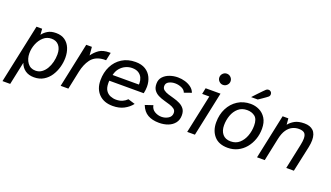

<svg xmlns="http://www.w3.org/2000/svg" viewBox="-102 -1283 3474 2013"><g transform="rotate(20 1635.5 -277.0)"><path d="M-26 162 114 -496H177L182 -430Q202 -459 238.5 -481.5Q275 -504 331 -504Q392 -504 431.5 -475.5Q471 -447 490.5 -399Q510 -351 510 -293Q510 -240 495 -186.5Q480 -133 450.5 -88Q421 -43 375.5 -15.5Q330 12 269 12Q210 12 170.5 -16Q131 -44 114 -93L60 162ZM260 -59Q299 -59 328.5 -80Q358 -101 378.5 -135.5Q399 -170 409.5 -212.5Q420 -255 420 -297Q420 -360 390 -396Q360 -432 307 -432Q255 -432 217.5 -398.5Q180 -365 159.5 -314Q139 -263 139 -209Q139 -147 171 -103Q203 -59 260 -59Z M564 0 669 -496H732L740 -403Q771 -447 812.5 -475.5Q854 -504 928 -504H939L920 -415Q892 -416 868 -412Q792 -400 751.5 -344.5Q711 -289 693 -205L650 0Z M1147 12Q1049 12 992.5 -45Q936 -102 936 -199Q936 -286 970.5 -355Q1005 -424 1068.5 -464Q1132 -504 1218 -504Q1285 -504 1329 -477Q1373 -450 1395.5 -403.5Q1418 -357 1418 -300Q1418 -264 1409 -225H1025Q1024 -218 1024 -211Q1024 -204 1024 -197Q1024 -146 1043.5 -116.5Q1063 -87 1094 -74.5Q1125 -62 1157 -62Q1199 -62 1229 -75.5Q1259 -89 1280 -111L1358 -87Q1324 -43 1271.5 -15.5Q1219 12 1147 12ZM1037 -293H1330Q1331 -298 1331 -302Q1331 -306 1331 -310Q1331 -340 1318.5 -368Q1306 -396 1278.5 -414Q1251 -432 1206 -432Q1169 -432 1134 -416Q1099 -400 1073 -369Q1047 -338 1037 -293Z M1664 12Q1589 12 1538 -17Q1487 -46 1461 -113L1547 -142Q1555 -98 1591 -77Q1627 -56 1667 -56Q1708 -56 1742 -77Q1776 -98 1776 -137Q1776 -165 1756 -180.5Q1736 -196 1704.5 -206Q1673 -216 1638 -225.5Q1603 -235 1571.5 -250.5Q1540 -266 1520 -293Q1500 -320 1500 -365Q1500 -412 1528 -442.5Q1556 -473 1599.5 -488.5Q1643 -504 1691 -504Q1732 -504 1771 -492.5Q1810 -481 1840 -458.5Q1870 -436 1882 -402L1802 -374Q1792 -404 1757 -419.5Q1722 -435 1684 -435Q1646 -435 1615.5 -419Q1585 -403 1585 -370Q1585 -343 1605 -327.5Q1625 -312 1657 -302Q1689 -292 1724.5 -282.5Q1760 -273 1792 -257Q1824 -241 1844 -214.5Q1864 -188 1864 -143Q1864 -92 1837 -57.5Q1810 -23 1765 -5.5Q1720 12 1664 12Z M2159 -591Q2134 -591 2115.5 -609.5Q2097 -628 2097 -653Q2097 -679 2115.5 -697.5Q2134 -716 2159 -716Q2185 -716 2203.5 -697.5Q2222 -679 2222 -653Q2222 -628 2203.5 -609.5Q2185 -591 2159 -591ZM1976 0 2067 -428H1987L2001 -496H2167L2062 0Z M2430 12Q2330 12 2278.5 -47Q2227 -106 2227 -199Q2227 -286 2262 -355Q2297 -424 2359.5 -464Q2422 -504 2503 -504Q2554 -504 2599.5 -482Q2645 -460 2673.5 -414.5Q2702 -369 2702 -298Q2702 -235 2682 -179Q2662 -123 2626 -80Q2590 -37 2540 -12.5Q2490 12 2430 12ZM2437 -62Q2495 -62 2534 -97Q2573 -132 2593 -186.5Q2613 -241 2613 -301Q2613 -374 2577.5 -402Q2542 -430 2490 -430Q2431 -430 2392 -396Q2353 -362 2334 -309Q2315 -256 2315 -198Q2315 -137 2346 -99.5Q2377 -62 2437 -62ZM2481 -572Q2481 -572 2496.5 -589Q2512 -606 2534 -629Q2556 -652 2575.5 -672Q2595 -692 2602 -698Q2613 -707 2627 -707Q2644 -707 2656 -695Q2665 -685 2665 -669Q2665 -652 2653 -641Q2646 -635 2630 -623.5Q2614 -612 2596.5 -600Q2579 -588 2567 -580Q2555 -572 2555 -572Z M2755 0 2860 -496H2924L2930 -427Q2955 -459 2995.5 -481.5Q3036 -504 3103 -504Q3166 -504 3201.5 -470Q3237 -436 3237 -365Q3237 -331 3228 -287L3166 0H3081L3140 -279Q3149 -323 3149 -351Q3149 -395 3129 -412.5Q3109 -430 3066 -430Q3030 -430 2996 -414Q2962 -398 2935.5 -360Q2909 -322 2895 -257L2841 0Z"/></g></svg>

Font: Atkinson Hyperlegible
Style: Italic
Weight: 400
Italic angle: -12°
Designer: Elliott Scott, Megan Eiswerth, Linus Boman, Theodore Petrosky
Foundry: Braille Institute
Version: Version 1.006; ttfautohint (v1.8.3)